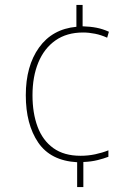

<svg xmlns="http://www.w3.org/2000/svg" viewBox="-20 -744 552 774"><path d="M313 -638Q345 -637 370 -632Q395 -627 419 -616L412 -592Q388 -603 363 -608Q338 -613 315 -613Q249 -613 203.5 -581Q158 -549 134.5 -492Q111 -435 111 -360Q111 -288 131.5 -233Q152 -178 195 -147Q238 -116 305 -116Q335 -116 363.5 -122Q392 -128 417 -138V-112Q399 -105 373 -98.5Q347 -92 316 -91V10H291V-90Q184 -96 134 -169.5Q84 -243 84 -360Q84 -478 137.5 -552.5Q191 -627 288 -636V-724H313Z"/></svg>

Font: Noto Sans Myanmar UI SemiCondensed Thin
Style: Regular
Weight: 100
Width: 4
Designer: Monotype Design Team
Foundry: Monotype Imaging Inc.
Version: Version 2.103; ttfautohint (v1.8.4.7-5d5b)